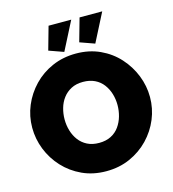

<svg xmlns="http://www.w3.org/2000/svg" viewBox="-131 -1023 1026 1137"><g transform="rotate(-15 382.5 -454.5)"><path d="M381 6Q300 6 234 -24.5Q168 -55 120.5 -106.5Q73 -158 47.5 -222.5Q22 -287 22 -356Q22 -427 49 -491Q76 -555 124.5 -605.5Q173 -656 239.5 -685Q306 -714 385 -714Q466 -714 532 -683.5Q598 -653 645 -601Q692 -549 717.5 -484.5Q743 -420 743 -352Q743 -282 716.5 -218Q690 -154 641.5 -103.5Q593 -53 527 -23.5Q461 6 381 6ZM220 -354Q220 -318 230 -284.5Q240 -251 260 -224.5Q280 -198 310.5 -182.5Q341 -167 383 -167Q425 -167 456 -183Q487 -199 506.5 -226.5Q526 -254 535.5 -287.5Q545 -321 545 -356Q545 -392 535 -425Q525 -458 505 -484.5Q485 -511 454 -526Q423 -541 382 -541Q340 -541 309.5 -525Q279 -509 259 -482.5Q239 -456 229.5 -422.5Q220 -389 220 -354ZM322 -741 232 -773 272 -915H411ZM512 -741 422 -773 462 -915H601Z"/></g></svg>

Font: Raleway Thin Black
Style: Regular
Weight: 900
Version: Version 4.026